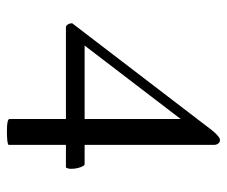

<svg xmlns="http://www.w3.org/2000/svg" viewBox="-72 -598 675 572"><g transform="rotate(90 266.0 -311.5)"><path d="M396.5 -628.9Q403.3 -628.9 407.2 -623.5Q411.1 -618.2 411.1 -611.3V-225.6H468.8Q473.1 -225.6 477.8 -212.9Q482.4 -200.2 482.4 -185.5Q482.4 -175.8 478.5 -169.9H411.1V1Q407.2 5.9 369.1 5.9Q334 5.9 334 -2V-169.9H58.6Q48.8 -175.3 48.8 -188.5L367.2 -604.5Q373 -612.3 382.1 -620.6Q391.1 -628.9 396.5 -628.9ZM334 -511.7 115.2 -225.6H334Z"/></g></svg>

Font: Amiri
Style: Regular
Weight: 400
Designer: Khaled Hosny
Version: Version 000.108